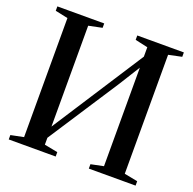

<svg xmlns="http://www.w3.org/2000/svg" viewBox="-130 -875 1012 1007"><g transform="rotate(20 376.0 -371.5)"><path d="M21.5 0V-24.5L93 -39V-703.5L22.5 -718.5V-743H284V-718.5L209 -703V-140L295 -273L539 -650.5V-703L468.5 -718.5V-743H728.5V-718.5L655 -703V-39L729.5 -24.5V0H468.5V-24.5L539 -39V-589L466 -472L209 -77.5V-39L283.5 -24.5V0Z"/></g></svg>

Font: Merriweather 120pt Medium
Style: Regular
Weight: 500
Version: Version 2.100